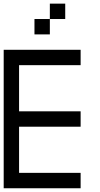

<svg xmlns="http://www.w3.org/2000/svg" viewBox="-20 -1103 540 1040"><path d="M0 -83.3V-833.3H416.7V-750H83.3V-500H416.7V-416.7H83.3V-166.7H416.7V-83.3ZM250 -1000V-916.7H166.7V-1000ZM250 -1083.3H333.3V-1000H250Z"/></svg>

Font: GalmuriMono11 Regular
Style: Regular
Weight: 400
Designer: Lee Minseo (quiple)
Version: Version 2.399;hotconv 1.1.1;makeotfexe 2.6.0 DEVELOPMENT